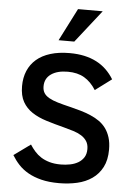

<svg xmlns="http://www.w3.org/2000/svg" viewBox="-62 -976 722 1036"><g transform="rotate(5 299.5 -458.0)"><path d="M550.8 -189.9Q550.8 -132.8 530.5 -94Q510.3 -55.2 475.6 -31Q440.9 -6.8 394.8 3.7Q348.6 14.2 296.9 14.2Q242.2 14.2 201.2 3.9Q160.2 -6.3 129.4 -23.9Q98.6 -41.5 76.9 -64.9Q55.2 -88.4 39.1 -115.2L128.9 -180.2Q141.1 -161.1 156 -144.3Q170.9 -127.4 190.7 -114.7Q210.4 -102.1 236.8 -94.5Q263.2 -86.9 297.9 -86.9Q323.7 -86.9 348.4 -91.8Q373 -96.7 392.1 -107.9Q411.1 -119.1 422.6 -137.2Q434.1 -155.3 434.1 -182.1Q434.1 -207.5 423.1 -224.6Q412.1 -241.7 393.6 -253.4Q375 -265.1 350.1 -272.9Q325.2 -280.8 296.9 -288.1Q245.1 -301.3 200.7 -315.2Q156.2 -329.1 123.5 -350.6Q90.8 -372.1 72 -405.3Q53.2 -438.5 53.2 -490.2Q53.2 -536.1 68.8 -573Q84.5 -609.9 114.7 -636Q145 -662.1 190.2 -676Q235.4 -689.9 293.9 -689.9Q337.9 -689.9 374.3 -681.9Q410.6 -673.8 440.2 -658.4Q469.7 -643.1 493.2 -620.4Q516.6 -597.7 534.2 -568.8L445.8 -502.9Q418.9 -545.9 382.3 -567.4Q345.7 -588.9 293 -588.9Q235.8 -588.9 202.4 -565.4Q168.9 -542 168.9 -499Q168.9 -477.5 178 -463.1Q187 -448.7 205.8 -438Q224.6 -427.2 253.2 -418.7Q281.7 -410.2 320.8 -400.9Q351.1 -393.6 379.6 -385.3Q408.2 -377 433.8 -366Q459.5 -355 481 -340.1Q502.4 -325.2 517.8 -304.2Q533.2 -283.2 542 -255.1Q550.8 -227.1 550.8 -189.9ZM313 -753.9H228L317.9 -930.2H451.7Z"/></g></svg>

Font: Lorenzo Sans Medium
Style: Regular
Weight: 500
Foundry: Intel Corporation
Version: Version 1.00; ttfautohint (v1.5)